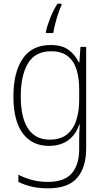

<svg xmlns="http://www.w3.org/2000/svg" viewBox="-20 -784 571 1045"><path d="M256 -539Q318 -539 354 -512Q390 -485 409 -444H412L418 -529H449V24Q449 126 400.5 183.5Q352 241 241 241Q190 241 151 231.5Q112 222 80 206V167Q113 184 153 195Q193 206 241 206Q330 206 370.5 159.5Q411 113 411 27V-12Q411 -36 411.5 -58Q412 -80 414 -106H411Q393 -51 351 -20.5Q309 10 246 10Q155 10 104 -58Q53 -126 53 -260Q53 -390 103.5 -464.5Q154 -539 256 -539ZM258 -505Q172 -505 132.5 -439.5Q93 -374 93 -260Q93 -143 133 -83.5Q173 -24 250 -24Q312 -24 347.5 -55Q383 -86 397 -135Q411 -184 411 -239V-299Q411 -359 396.5 -405.5Q382 -452 348.5 -478.5Q315 -505 258 -505ZM315 -756Q307 -740 297.5 -712Q288 -684 280.5 -654.5Q273 -625 270 -604H230V-612Q238 -648 254.5 -689Q271 -730 293 -764H315Z"/></svg>

Font: Noto Sans Arabic SemCond ExtLt
Style: Regular
Weight: 200
Width: 4
Designer: Monotype Design Team, Nadine Chahine, Nizar Qandah and Khaled Hosny
Foundry: Monotype Imaging Inc.
Version: Version 2.012; ttfautohint (v1.8.4.7-5d5b)